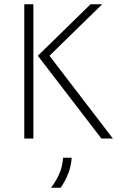

<svg xmlns="http://www.w3.org/2000/svg" viewBox="-20 -645 561 894"><path d="M452.1 0 156.2 -385.4 401.4 -625H455.6L210.4 -385.4L505.6 0ZM93.1 0V-625H135.4V0ZM217.4 229.2Q239.6 200.7 255.2 166.3Q270.8 131.9 273.6 89.6H313.9Q311.1 128.5 297.6 163.2Q284 197.9 262.5 229.2Z"/></svg>

Font: Afacad Flux ExtraLight
Style: Regular
Weight: 250
Designer: Kristian Moeller
Foundry: Dicotype
Version: Version 1.100